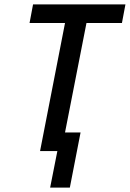

<svg xmlns="http://www.w3.org/2000/svg" viewBox="-20 -690 593 877"><path d="M209 167 242 0H163L277 -585H115L131 -670H553L537 -585H375L277 -85H348L299 167Z"/></svg>

Font: Lode Dark
Style: Bold Italic
Weight: 700
Italic angle: -11°
Monospace: yes
Designer: Belleve Invis
Foundry: Belleve Invis
Version: Version 29.2.0; ttfautohint (v1.8.3)